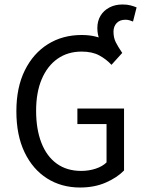

<svg xmlns="http://www.w3.org/2000/svg" viewBox="-20 -824 640 856"><path d="M525 -588H455Q434 -621 424 -646Q414 -671 414 -699Q414 -730 428 -753.5Q442 -777 467.5 -790.5Q493 -804 526 -804Q547 -804 562 -800Q577 -796 589 -791L573 -728Q565 -731 557.5 -733.5Q550 -736 539 -736Q514 -736 500 -721Q486 -706 486 -683Q486 -656 496 -636Q506 -616 525 -588ZM337 12Q254 12 190 -28.5Q126 -69 89.5 -145Q53 -221 53 -328Q53 -434 90.5 -510Q128 -586 193.5 -627Q259 -668 344 -668Q409 -668 453 -642.5Q497 -617 525 -588L477 -535Q454 -560 422.5 -577Q391 -594 344 -594Q282 -594 236.5 -562Q191 -530 166 -471Q141 -412 141 -330Q141 -248 164.5 -187.5Q188 -127 233 -94.5Q278 -62 342 -62Q376 -62 406.5 -72Q437 -82 455 -100V-271H325V-340H533V-64Q502 -32 451.5 -10Q401 12 337 12Z"/></svg>

Font: Source Code Variable
Style: Regular
Weight: 400
Monospace: yes
Designer: Paul D. Hunt, Teo Tuominen
Foundry: Adobe Systems Incorporated
Version: Version 1.010;hotconv 1.0.106;makeotfexe 2.5.65593